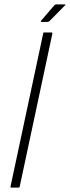

<svg xmlns="http://www.w3.org/2000/svg" viewBox="-20 -856 319 876"><path d="M28 -5 177 -703Q177 -708 181 -708H214Q219 -708 219 -703L70 -5Q69 0 64 0H31Q27 0 28 -5ZM197 -756H169Q166 -756 166 -757.5Q166 -759 167 -761L228 -832Q230 -834 232 -835Q234 -836 237 -836H276Q278 -836 279 -835Q280 -834 277 -832L205 -759Q203 -758 201 -757Q199 -756 197 -756Z"/></svg>

Font: Glory Thin ExtraLight
Style: Italic
Weight: 250
Italic angle: -12°
Version: Version 1.011